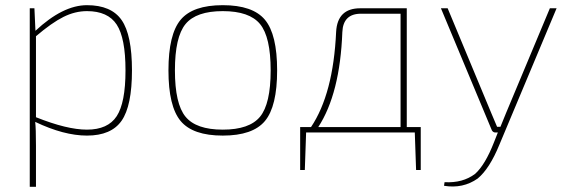

<svg xmlns="http://www.w3.org/2000/svg" viewBox="-20 -512 2200 742"><path d="M113 -480 117 -393Q223 -492 316 -492Q410 -492 450 -434.5Q490 -377 490 -240Q490 -103 450 -45.5Q410 12 316 12Q227 12 116 -41Q119 -16 119 51V210H95V-480ZM119 -372V-59Q239 -11 316 -11Q397 -11 431 -63Q465 -115 465 -240Q465 -365 431 -417Q397 -469 316 -469Q270 -469 225 -446.5Q180 -424 119 -372Z M678 -435.5Q725 -492 841 -492Q957 -492 1004 -435.5Q1051 -379 1051 -240Q1051 -101 1004 -44.5Q957 12 841 12Q725 12 678 -44.5Q631 -101 631 -240Q631 -379 678 -435.5ZM985 -419Q944 -469 841 -469Q738 -469 697 -419Q656 -369 656 -240Q656 -111 697 -61Q738 -11 841 -11Q944 -11 985 -61Q1026 -111 1026 -240Q1026 -369 985 -419Z M1606 -21V145H1588L1583 0H1163L1158 145H1140V-21H1182Q1268 -149 1279 -389Q1284 -480 1372 -480H1552V-21ZM1528 -21V-459H1375Q1306 -459 1303 -388Q1294 -150 1210 -21Z M2131 -480 1910 47Q1872 140 1826 178Q1769 218 1696 206L1698 192Q1768 196 1816 160Q1855 125 1889 38L1904 0H1894Q1886 0 1881 -8L1684 -480H1710L1879 -74L1901 -22H1914L1936 -76L2105 -480Z"/></svg>

Font: Exo 2.0 Thin
Style: Regular
Weight: 250
Designer: Natanael Gama
Version: Version 1.001;PS 001.001;hotconv 1.0.70;makeotf.lib2.5.58329